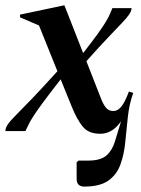

<svg xmlns="http://www.w3.org/2000/svg" viewBox="-27 -484 521 709"><path d="M-7 0Q-7 -12 2 -25Q11 -38 32.5 -59.5Q54 -81 91 -119.5Q128 -158 185 -221L117 -390L47 -420V-430L208 -464H211L280 -288Q316 -334 336 -362Q356 -390 365.5 -406.5Q375 -423 379.5 -433.5Q384 -444 388 -454H459Q458 -443 450.5 -431.5Q443 -420 425 -401Q407 -382 374.5 -348Q342 -314 292 -258L346 -120Q355 -97 365 -85.5Q375 -74 392 -74Q408 -74 421.5 -91Q435 -108 449 -146L465 -141Q450 -99 445 -51.5Q440 -4 435.5 41.5Q431 87 417.5 124Q404 161 373 183Q342 205 284 205Q256 205 256 176V115L263 109H299Q344 109 365.5 90.5Q387 72 397 39.5Q407 7 420 -36Q388 10 343 10Q300 10 278.5 -16.5Q257 -43 238 -90L197 -191Q155 -137 131 -104.5Q107 -72 95 -53Q83 -34 78 -23Q73 -12 67 0Z"/></svg>

Font: Spectral SemiBold
Style: Italic
Weight: 600
Italic angle: -10°
Designer: Jean-Baptiste Levee
Foundry: Production Type
Version: Version 2.001